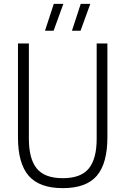

<svg xmlns="http://www.w3.org/2000/svg" viewBox="-20 -965 649 994"><path d="M305 9Q184 9 128.5 -55Q73 -119 73 -254V-740H129.5V-246.5Q129.5 -142.5 170.5 -92.5Q211.5 -42.5 305 -42.5Q398.5 -42.5 439.5 -92.5Q480.5 -142.5 480.5 -246.5V-740H536V-254Q536 -119 481.2 -55Q426.5 9 305 9ZM352.5 -806 398 -945H447.5L397 -806ZM213 -806 258.5 -945H308L257.5 -806Z"/></svg>

Font: Encode Sans Condensed Condensed Light
Style: Regular
Weight: 300
Width: 3
Designer: Multiple Designers
Foundry: Impallari Type
Version: Version 3.000; ttfautohint (v1.8.3) -l 8 -r 50 -G 200 -x 14 